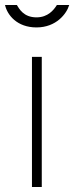

<svg xmlns="http://www.w3.org/2000/svg" viewBox="-29 -743 295 763"><path d="M246 -723H197C185 -704 162 -674 116 -674C64 -674 47 -709 38 -723H-9C0 -683 39 -634 116 -634C195 -634 236 -689 246 -723ZM137 -517H98V0H137Z"/></svg>

Font: United Sans Thin
Style: Regular
Weight: 100
Designer: Pablo Impallari, Rodrigo Fuenzalida (Modified by Dan O. Williams)
Version: Version 1.000;PS 001.000;hotconv 1.0.88;makeotf.lib2.5.64775